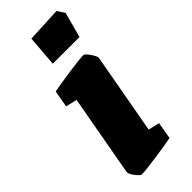

<svg xmlns="http://www.w3.org/2000/svg" viewBox="-226 -702 742 742"><g transform="rotate(-45 144.5 -331.0)"><path d="M21 -40 81 -373 35 -384 47 -453Q76 -459 139 -468Q202 -477 222 -477Q229 -477 243.5 -456Q258 -435 257 -427L197 -95L243 -84L231 -15Q202 -9 139 0Q76 9 56 9Q49 9 34 -10.5Q19 -30 21 -40ZM125 -664 269 -671 289 -641 261 -537H115Z"/></g></svg>

Font: Grenze Black
Style: Italic
Weight: 900
Italic angle: -10°
Designer: Renata Polastri
Foundry: Omnibus-Type
Version: Version 1.002; ttfautohint (v1.8)